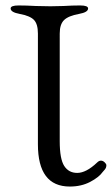

<svg xmlns="http://www.w3.org/2000/svg" viewBox="-20 -673 410 704"><path d="M119 -144V-550Q119 -585 104.5 -600Q90 -615 52 -622Q19 -628 19 -642Q19 -653 48 -653Q76 -653 112 -651L165 -650L213 -651Q245 -653 274 -653Q303 -653 303 -642Q303 -628 270 -622Q231 -615 215 -599.5Q199 -584 199 -550V-155Q199 -90 215.5 -64.5Q232 -39 263 -39Q296 -39 336 -77Q343 -84 350 -84Q357 -84 363.5 -78Q370 -72 370 -67Q370 -58 364 -51Q358 -44 357 -43Q343 -23 310.5 -6Q278 11 236 11Q119 11 119 -144Z"/></svg>

Font: EB Garamond
Style: Regular
Weight: 400
Designer: Georg Duffner and Octavio Pardo
Foundry: Georg Duffner
Version: Version 1.000; ttfautohint (v1.6)